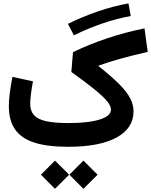

<svg xmlns="http://www.w3.org/2000/svg" viewBox="-20 -880 906 1151"><path d="M225.4 167.3 309.5 251.8 394.4 167.3 309.5 82.8ZM396 167.3 480.1 251.8 565 167.3 480.1 82.8ZM750.1 -859.6Q662.6 -844 569.8 -812.7Q476.9 -781.4 387.3 -736.9L422.9 -668.2Q508.1 -710.3 594.7 -739.6Q681.3 -769 763.9 -783.9ZM54.5 -419.4Q33 -309.3 33 -243.8Q33 -158.3 70.1 -104.5Q107.1 -50.7 185.6 -25.3Q264.2 0 389.1 0Q576.5 0 678.4 -55.4Q780.4 -110.9 780.4 -212.9Q780.4 -253.1 759.8 -292Q739.2 -331 693.3 -377Q647.3 -423 571.2 -483.3L571 -486.5Q626.6 -506.8 695.6 -526.3Q764.7 -545.8 865.5 -568.9L846.3 -710Q728.2 -685.7 622.3 -650.3Q516.5 -615 417.6 -567.4L407.7 -448.6Q493.9 -387.1 546.1 -344.6Q598.4 -302.1 621.9 -273.3Q645.4 -244.4 645.4 -223.2Q645.4 -185 577.8 -163.6Q510.2 -142.3 390.9 -142.3Q306.5 -142.3 256.1 -153.5Q205.8 -164.8 183.4 -190.3Q161 -215.8 161 -258.6Q161 -279.7 165.7 -317.4Q170.3 -355 177.7 -392.2Z"/></svg>

Font: Estedad-FD VF
Style: Regular
Weight: 100
Designer: Amin Abedi
Version: Version 7.3